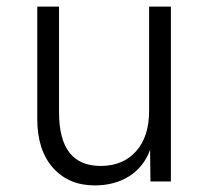

<svg xmlns="http://www.w3.org/2000/svg" viewBox="-20 -550 640 582"><path d="M267 12Q188 12 140.5 -41.5Q93 -95 93 -189V-530H159V-209Q159 -47 285 -47Q353 -47 392.5 -91.5Q432 -136 432 -214V-530H498V0H436L435 -96Q416 -44 372 -16Q328 12 267 12Z"/></svg>

Font: Geist Mono Light
Style: Regular
Weight: 300
Monospace: yes
Designer: Basement.studio, Andrés Briganti, Mateo Zaragoza
Foundry: Basement.studio, Vercel, Andrés Briganti, Guido Ferreyra, Mateo Zaragoza
Version: Version 1.500; ttfautohint (v1.8.4.7-5d5b)